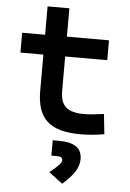

<svg xmlns="http://www.w3.org/2000/svg" viewBox="-63 -719 711 1054"><g transform="rotate(5 293.0 -192.5)"><path d="M396.5 9.8Q268.6 9.8 212.2 -42Q155.8 -93.8 155.8 -207.5V-408.2H29.3V-517.6H155.8V-673.8H275.9V-517.6H507.8V-408.2H275.9V-217.3Q275.9 -156.7 306.4 -129.6Q336.9 -102.5 406.2 -102.5Q429.2 -102.5 455.6 -105.2Q481.9 -107.9 515.6 -112.3L527.3 -2Q494.6 3.9 463.4 6.8Q432.1 9.8 396.5 9.8ZM320.3 289.1 244.6 231.9Q280.3 203.1 294.9 187.3Q309.6 171.4 309.6 160.6Q309.6 140.6 279.8 140.6H248V55.7H278.8Q345.7 55.7 377.4 77.6Q409.2 99.6 409.2 146Q409.2 181.6 387.9 215.1Q366.7 248.5 320.3 289.1Z"/></g></svg>

Font: Cascadia Mono PL SemiBold
Style: Regular
Weight: 600
Monospace: yes
Designer: Aaron Bell
Foundry: Saja Typeworks
Version: Version 2404.023; ttfautohint (v1.8.4)